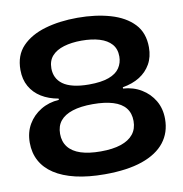

<svg xmlns="http://www.w3.org/2000/svg" viewBox="-82 -807 849 893"><g transform="rotate(-10 342.5 -360.5)"><path d="M342 9Q264 9 204.5 -5Q145 -19 104.5 -45.5Q64 -72 43.5 -110Q23 -148 23 -196Q23 -245 45 -282.5Q67 -320 105 -343Q143 -366 191 -369V-375Q145 -383 111 -404Q77 -425 58 -458.5Q39 -492 39 -537Q39 -606 79.5 -648Q120 -690 188.5 -710Q257 -730 342 -730Q428 -730 497 -710Q566 -690 606 -648Q646 -606 646 -537Q646 -492 627 -458.5Q608 -425 574.5 -404Q541 -383 494 -375V-369Q542 -366 580 -343Q618 -320 640 -282.5Q662 -245 662 -196Q662 -132 626 -86Q590 -40 519 -15.5Q448 9 342 9ZM342 -99Q399 -99 437.5 -112Q476 -125 496 -150Q516 -175 516 -212Q516 -249 496.5 -273.5Q477 -298 438 -310Q399 -322 342 -322Q285 -322 246.5 -309.5Q208 -297 188.5 -273Q169 -249 169 -212Q169 -175 189 -149.5Q209 -124 247.5 -111.5Q286 -99 342 -99ZM342 -415Q400 -415 435.5 -428Q471 -441 487 -465Q503 -489 503 -519Q503 -555 483 -577.5Q463 -600 427 -611Q391 -622 342 -622Q295 -622 258.5 -611Q222 -600 202 -577.5Q182 -555 182 -519Q182 -496 191 -477Q200 -458 219 -444Q238 -430 269 -422.5Q300 -415 342 -415Z"/></g></svg>

Font: Mona Sans Expanded SemiBold
Style: Regular
Weight: 600
Width: 7
Designer: Deni Anggara
Foundry: GitHub
Version: Version 2.000